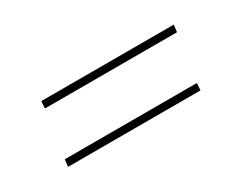

<svg xmlns="http://www.w3.org/2000/svg" viewBox="-35 -387 470 374"><g transform="rotate(-30 200.5 -200.5)"><path d="M61 -269H359L357 -253H60ZM44 -148H341L340 -132H42Z"/></g></svg>

Font: Genos Thin Thin
Style: Italic
Weight: 250
Italic angle: -8°
Version: Version 1.010